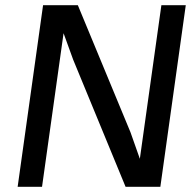

<svg xmlns="http://www.w3.org/2000/svg" viewBox="-20 -720 750 740"><path d="M262 -490 225 -592 142 0H48L146 -700H280L483 -210L519 -108L602 -700H696L598 0H464Z"/></svg>

Font: Retni Sans Medium
Style: Italic
Weight: 500
Italic angle: -8°
Designer: Vitaly Kuzmin
Foundry: ParaType Ltd.
Version: Version 1.00;June 10, 2019;FontCreator 11.5.0.2425 64-bit; t